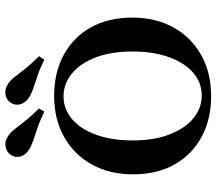

<svg xmlns="http://www.w3.org/2000/svg" viewBox="-66 -741 818 726"><g transform="rotate(-90 343.0 -378.0)"><path d="M342.7 11.3Q254 11.3 187.1 -25.4Q120.2 -62.1 83.5 -128.2Q46.8 -194.4 46.8 -283.9Q46.8 -372.6 83.9 -439.5Q121 -506.5 187.9 -544.4Q254.8 -582.3 343.5 -582.3Q432.3 -582.3 499.2 -545.6Q566.1 -508.9 602.8 -442.7Q639.5 -376.6 639.5 -287.1Q639.5 -198.4 602.4 -131.5Q565.3 -64.5 498.4 -26.6Q431.5 11.3 342.7 11.3ZM344.4 -24.2Q393.5 -24.2 431 -56.5Q468.5 -88.7 489.9 -148Q511.3 -207.3 511.3 -286.3Q511.3 -366.1 489.1 -424.6Q466.9 -483.1 428.2 -514.9Q389.5 -546.8 341.9 -546.8Q293.5 -546.8 255.6 -514.5Q217.7 -482.3 196.4 -423.4Q175 -364.5 175 -284.7Q175 -204.8 197.6 -146.4Q220.2 -87.9 258.5 -56Q296.8 -24.2 344.4 -24.2ZM283.9 -619.4Q246.8 -637.1 219.8 -646Q192.7 -654.8 173.4 -661.7Q154 -668.5 139.5 -677.4Q119.4 -691.1 114.1 -710.1Q108.9 -729 120.2 -746Q131.5 -762.9 152.4 -766.1Q173.4 -769.4 192.7 -755.6Q206.5 -746 219 -729.8Q231.5 -713.7 249.2 -691.1Q266.9 -668.5 296 -639.5ZM480.6 -619.4Q444.4 -637.1 416.9 -646Q389.5 -654.8 370.2 -661.7Q350.8 -668.5 337.1 -677.4Q316.9 -691.1 311.7 -710.1Q306.5 -729 316.9 -746Q329 -763.7 350 -766.5Q371 -769.4 390.3 -755.6Q404 -746.8 416.1 -730.2Q428.2 -713.7 446.4 -691.1Q464.5 -668.5 493.5 -639.5Z"/></g></svg>

Font: Playfair 9pt
Style: Bold
Weight: 700
Designer: Claus Eggers Sørensen
Foundry: Claus Eggers Sørensen
Version: Version 2.203